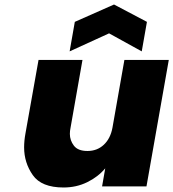

<svg xmlns="http://www.w3.org/2000/svg" viewBox="-20 -827 769 852"><path d="M464 -679 289 -599 312 -730 486 -807 632 -730 609 -599ZM729 -561 630 0H433L447 -80Q415 -42 367 -18.5Q319 5 262 5Q164 5 125.5 -50Q87 -105 87 -173Q87 -202 93 -235L151 -561H346L293 -260Q290 -246 290 -233Q290 -204 308 -180.5Q326 -157 368 -157Q411 -157 440.5 -184.5Q470 -212 479 -260L532 -561Z"/></svg>

Font: Fz Poppins ExtBd
Style: Italic
Weight: 800
Italic angle: -10°
Designer: Ninad Kale (Devanagari), Jonny Pinhorn (Latin)
Foundry: Indian Type Foundry
Version: Vit hóa bi Vntype.Com & FontZin.Com